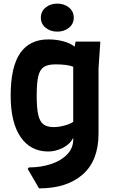

<svg xmlns="http://www.w3.org/2000/svg" viewBox="-20 -830 630 1062"><path d="M535 -600 525 -451V-91Q525 58 437.5 135Q350 212 196 212L133 104L140 96Q206 96 262 77.5Q318 59 351.5 24Q385 -11 385 -57V-68Q368 -33 328 -12.5Q288 8 247 8Q149 8 94 -72Q39 -152 39 -301Q39 -460 91.5 -536Q144 -612 247 -612Q292 -612 330.5 -601.5Q369 -591 393 -572L398 -600ZM385 -461Q352 -474 287 -474Q245 -474 223 -460Q201 -446 192 -409.5Q183 -373 183 -301Q183 -232 191.5 -195Q200 -158 220 -142.5Q240 -127 277 -127Q305 -127 336.5 -135.5Q368 -144 385 -156ZM206 -732Q206 -767 232.5 -788.5Q259 -810 297 -810Q335 -810 361.5 -788.5Q388 -767 388 -732Q388 -698 361.5 -676.5Q335 -655 297 -655Q259 -655 232.5 -676.5Q206 -698 206 -732Z"/></svg>

Font: Farro
Style: Bold
Weight: 700
Designer: Aceler Chua
Foundry: Grayscale Limited
Version: Version 1.101